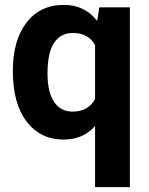

<svg xmlns="http://www.w3.org/2000/svg" viewBox="-20 -558 605 781"><path d="M32.2 -269Q32.2 -393.6 87.6 -465.8Q143.1 -538.1 239.7 -538.1Q324.7 -538.1 375 -473.1L384.3 -528.3H508.3V203.1H366.7V-45.4Q317.9 9.8 238.8 9.8Q144.5 9.8 88.4 -63.5Q32.2 -136.7 32.2 -269ZM173.3 -258.8Q173.3 -183.1 200 -143.6Q226.6 -104 274.9 -104Q339.8 -104 366.7 -155.8V-374Q340.3 -423.8 275.9 -423.8Q227.1 -423.8 200.2 -384.3Q173.3 -344.7 173.3 -258.8Z"/></svg>

Font: Vazir FD-UI
Style: Bold-FD-UI
Weight: 700
Designer: Saber Rastikerdar
Foundry: Saber Rastikerdar
Version: Version 30.0.0